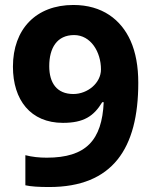

<svg xmlns="http://www.w3.org/2000/svg" viewBox="-20 -742 610 772"><path d="M32 -474C32 -340 103 -248 233 -248C317 -248 357 -275 391 -331H397C390 -178 326 -108 168 -108C138 -108 109 -111 82 -118V3C104 8 136 10 178 10C433 10 536 -145 536 -409C536 -474 526 -531 505 -578C467 -663 391 -722 275 -722C125 -722 32 -625 32 -474ZM386 -463C386 -408 332 -364 275 -364C208 -364 178 -409 178 -476C178 -549 209 -601 278 -601C345 -601 386 -533 386 -463Z"/></svg>

Font: Passageway
Style: Regular
Weight: 700
Foundry: Ascender Corporation
Version: Version 1.11